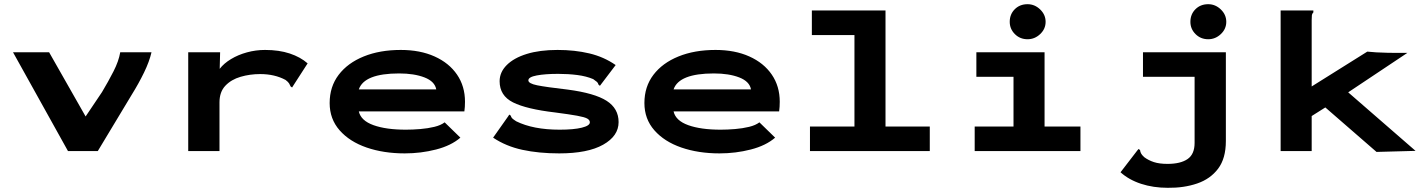

<svg xmlns="http://www.w3.org/2000/svg" viewBox="-20 -720 6790 915"><path d="M304 0 42 -471H214L388 -165L466 -281Q496 -331 521 -380Q546 -429 553 -471H702Q692 -427 666.5 -374.5Q641 -322 608 -269L446 0Z M877 -471H1029L1027 -392Q1047 -418 1081 -438.5Q1115 -459 1157 -470.5Q1199 -482 1243 -482Q1310 -482 1361 -465Q1412 -448 1446 -418L1377 -311L1372 -303L1365 -308Q1362 -315 1358 -322Q1354 -329 1341 -339Q1289 -367 1220 -367Q1171 -367 1126.5 -354Q1082 -341 1054 -311.5Q1026 -282 1026 -232V0H877Z M1909 11Q1808 11 1727 -17Q1646 -45 1598.5 -99Q1551 -153 1551 -229Q1551 -307 1594 -363.5Q1637 -420 1713.5 -451Q1790 -482 1890 -482Q1982 -482 2051 -451Q2120 -420 2158 -364.5Q2196 -309 2196 -235Q2196 -210 2193 -189H1690Q1700 -145 1760 -123.5Q1820 -102 1914 -102Q1947 -102 1983 -105Q2019 -108 2050 -115.5Q2081 -123 2099 -137L2174 -64Q2130 -26 2058 -7.5Q1986 11 1909 11ZM1690 -294H2059Q2052 -332 2003 -351Q1954 -370 1882 -370Q1716 -370 1690 -294Z M2645 11Q2548 11 2469.5 -6Q2391 -23 2330 -64L2402 -166L2407 -174L2414 -169Q2416 -161 2421 -156Q2426 -151 2440 -142Q2521 -102 2647 -102Q2714 -102 2752.5 -111.5Q2791 -121 2791 -137Q2791 -148 2778.5 -155Q2766 -162 2730.5 -168.5Q2695 -175 2626 -184Q2489 -200 2425 -232Q2361 -264 2361 -333Q2361 -376 2395 -410Q2429 -444 2490.5 -463Q2552 -482 2637 -482Q2719 -482 2788.5 -465.5Q2858 -449 2914 -410L2845 -319L2839 -311L2832 -317Q2830 -325 2825 -329.5Q2820 -334 2807 -343Q2774 -357 2731 -362.5Q2688 -368 2640 -368Q2578 -368 2538 -360.5Q2498 -353 2498 -337Q2498 -322 2540 -313.5Q2582 -305 2686 -293Q2814 -276 2871 -239.5Q2928 -203 2928 -138Q2928 -72 2854.5 -30.5Q2781 11 2645 11Z M3409 11Q3308 11 3227 -17Q3146 -45 3098.5 -99Q3051 -153 3051 -229Q3051 -307 3094 -363.5Q3137 -420 3213.5 -451Q3290 -482 3390 -482Q3482 -482 3551 -451Q3620 -420 3658 -364.5Q3696 -309 3696 -235Q3696 -210 3693 -189H3190Q3200 -145 3260 -123.5Q3320 -102 3414 -102Q3447 -102 3483 -105Q3519 -108 3550 -115.5Q3581 -123 3599 -137L3674 -64Q3630 -26 3558 -7.5Q3486 11 3409 11ZM3190 -294H3559Q3552 -332 3503 -351Q3454 -370 3382 -370Q3216 -370 3190 -294Z M3840 0V-117H4052V-553H3849V-670H4200V-117H4411V0Z M4625 0V-117H4810V-354H4633V-471H4958V-117H5129V0ZM4877 -533Q4841 -533 4816.5 -557.5Q4792 -582 4792 -616Q4792 -652 4816 -676Q4840 -700 4877 -700Q4911 -700 4937 -675Q4963 -650 4963 -616Q4963 -582 4937 -557.5Q4911 -533 4877 -533Z M5545 175Q5476 175 5418 156Q5360 137 5320 101L5400 -3L5406 -10L5413 -5Q5414 3 5417.5 10.5Q5421 18 5433 29Q5453 44 5479 52.5Q5505 61 5544 61Q5606 61 5639.5 38Q5673 15 5673 -39V-354H5427V-471H5822V-48Q5822 35 5785 84Q5748 133 5685 154.5Q5622 176 5545 175ZM5738 -533Q5702 -533 5677.5 -557.5Q5653 -582 5653 -616Q5653 -652 5677 -676Q5701 -700 5738 -700Q5772 -700 5798 -675Q5824 -650 5824 -616Q5824 -582 5798 -557.5Q5772 -533 5738 -533Z M6296 -208 6231 -167V0H6083V-670H6239V-661Q6233 -655 6232 -648Q6231 -641 6231 -624V-308L6496 -474Q6512 -472 6539 -470.5Q6566 -469 6591.5 -468.5Q6617 -468 6629 -468H6687L6405 -280L6726 -1L6540 4Z"/></svg>

Font: Inconsolata ExtraExpanded Black
Style: Regular
Weight: 900
Width: 8
Monospace: yes
Designer: Raph Levien, Cyreal, Brenton Simpson
Foundry: Raph Levien, Cyreal, Google
Version: Version 3.001; ttfautohint (v1.8.2.53-6de2)